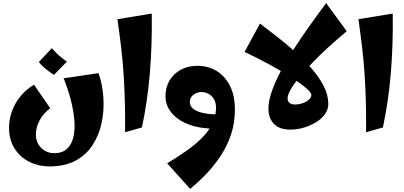

<svg xmlns="http://www.w3.org/2000/svg" viewBox="-20 -821 2588 1231"><path d="M298 246Q228 246 169 217Q110 188 74 132Q38 76 38 -2Q38 -55 56 -106Q74 -157 109.5 -201.5Q145 -246 198 -278L302 -127Q260 -97 235 -51Q210 -5 210 42Q210 76 225.5 103Q241 130 267.5 145.5Q294 161 328 161Q381 161 411 132Q441 103 451.5 53.5Q462 4 456 -58Q450 -120 432 -187.5Q414 -255 388 -319L612 -352Q638 -276 643 -193.5Q648 -111 631.5 -33Q615 45 574 108.5Q533 172 464.5 209Q396 246 298 246ZM326 -341Q299 -358 273 -379Q247 -400 229 -423L312 -512Q335 -486 357.5 -466Q380 -446 409 -426Z M782 27Q783 -80 780.5 -170.5Q778 -261 772.5 -345Q767 -429 757 -514.5Q747 -600 733 -698L953 -734Q956 -531 940.5 -349Q925 -167 890 -4Z M1199 390 1052 226Q1113 189 1169.5 150Q1226 111 1270 68Q1314 25 1339.5 -24Q1365 -73 1365 -130Q1365 -164 1351 -186.5Q1337 -209 1315.5 -220Q1294 -231 1272 -231Q1245 -231 1221 -214Q1197 -197 1197 -168Q1197 -140 1220 -122.5Q1243 -105 1282.5 -96.5Q1322 -88 1371 -88L1359 4Q1261 4 1190 -23Q1119 -50 1080 -97.5Q1041 -145 1041 -205Q1041 -261 1067 -305Q1093 -349 1139.5 -374Q1186 -399 1245 -399Q1315 -399 1369 -366Q1423 -333 1454.5 -270.5Q1486 -208 1486 -119Q1486 -33 1461.5 40.5Q1437 114 1395.5 177Q1354 240 1303.5 293Q1253 346 1199 390Z M1842 10Q1771 10 1736 -27Q1701 -64 1701 -125Q1701 -173 1722 -233.5Q1743 -294 1779 -362.5Q1815 -431 1862.5 -504.5Q1910 -578 1963.5 -653.5Q2017 -729 2071 -801L2203 -621Q2161 -586 2116.5 -546.5Q2072 -507 2030 -466Q1988 -425 1951 -385Q1914 -345 1885.5 -308.5Q1857 -272 1840.5 -241.5Q1824 -211 1824 -190Q1824 -170 1837.5 -160.5Q1851 -151 1871 -151Q1889 -151 1907.5 -155.5Q1926 -160 1941.5 -168.5Q1957 -177 1966.5 -188Q1976 -199 1976 -212Q1976 -228 1940 -258.5Q1904 -289 1843 -328Q1782 -367 1705.5 -408.5Q1629 -450 1548 -488L1647 -670Q1697 -632 1756 -586Q1815 -540 1873 -488Q1931 -436 1979 -380.5Q2027 -325 2056 -268Q2085 -211 2085 -154Q2085 -120 2063.5 -89.5Q2042 -59 2006 -37Q1970 -15 1927 -2.5Q1884 10 1842 10Z M2327 27Q2328 -80 2325.5 -170.5Q2323 -261 2317.5 -345Q2312 -429 2302 -514.5Q2292 -600 2278 -698L2498 -734Q2501 -531 2485.5 -349Q2470 -167 2435 -4Z"/></svg>

Font: Marhey Light SemiBold
Style: Regular
Weight: 600
Version: Version 1.000